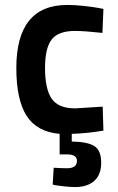

<svg xmlns="http://www.w3.org/2000/svg" viewBox="-20 -531 476 776"><path d="M389 127Q389 175 361 200Q333 225 284 225Q265 225 242 222.5Q219 220 206 218L193 215L197 147Q231 149 251 149Q291 149 291 119Q291 93 251 93H221V10Q129 2 87.5 -63Q46 -128 46 -256Q46 -511 252 -511Q283 -511 319.5 -507Q356 -503 377 -499L398 -495L394 -398Q321 -406 283 -406Q216 -406 189 -371.5Q162 -337 162 -256Q162 -171 189 -132Q216 -93 284 -93L395 -100L398 -3Q333 8 270 10V41Q334 42 361.5 59.5Q389 77 389 127Z"/></svg>

Font: TypoPRO Titillium Maps
Style: 800 wt
Weight: 800
Designer: Campivisivi
Foundry: Accademia di Belle Arti di Urbino and students of MA course of Visual design
Version: Version 001.001